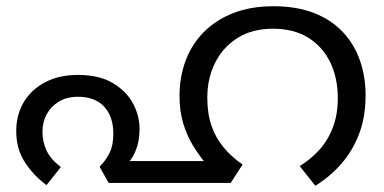

<svg xmlns="http://www.w3.org/2000/svg" viewBox="-20 -586 1230 615"><path d="M229 -346Q297 -346 340.5 -320.5Q384 -295 405.5 -255.5Q427 -216 427 -173Q427 -133 414 -102Q401 -71 382 -57L357 -70H676L691 0H328L299 -52Q319 -72 331 -96.5Q343 -121 343 -158Q343 -212 314 -244Q285 -276 229 -276Q194 -276 168.5 -260.5Q143 -245 129.5 -220Q116 -195 116 -164Q116 -130 130 -102Q144 -74 175 -51L129 7Q87 -24 59.5 -66.5Q32 -109 32 -166Q32 -219 56.5 -259.5Q81 -300 125.5 -323Q170 -346 229 -346ZM856 -566Q931 -566 986.5 -544Q1042 -522 1078.5 -483Q1115 -444 1133 -392Q1151 -340 1151 -281Q1151 -211 1130 -156.5Q1109 -102 1073 -61Q1037 -20 990 9L940 -54Q973 -74 1001 -104Q1029 -134 1045.5 -176Q1062 -218 1062 -271Q1062 -337 1037.5 -387Q1013 -437 967 -465.5Q921 -494 854 -494Q788 -494 741 -464.5Q694 -435 669 -385Q644 -335 644 -273Q644 -222 657.5 -183Q671 -144 696.5 -113.5Q722 -83 757 -59L719 0H686L638 -64Q617 -89 598 -120Q579 -151 567 -190.5Q555 -230 555 -278Q555 -339 574.5 -391.5Q594 -444 632.5 -483Q671 -522 727 -544Q783 -566 856 -566Z"/></svg>

Font: hexlmalayalam05
Style: Book
Weight: 400
Designer: Jelle Bosma - Monotype Design Team
Foundry: Monotype Imaging Inc.
Version: Version 2.003